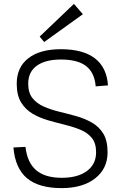

<svg xmlns="http://www.w3.org/2000/svg" viewBox="-20 -960 624 987"><path d="M297 7Q179 7 118.5 -44Q58 -95 49 -202L111 -205Q120 -124 166 -85Q212 -46 297 -46Q380 -46 427 -81Q474 -116 474 -177Q474 -224 452 -251Q430 -278 393.5 -293Q357 -308 314 -318.5Q271 -329 227.5 -341.5Q184 -354 147.5 -375.5Q111 -397 88.5 -433.5Q66 -470 66 -530Q66 -614 125.5 -660.5Q185 -707 293 -707Q407 -707 468 -660Q529 -613 535 -521L472 -516Q466 -587 422.5 -620.5Q379 -654 293 -654Q213 -654 169 -622Q125 -590 125 -530Q125 -483 147 -455.5Q169 -428 205.5 -412Q242 -396 285.5 -385.5Q329 -375 372 -363Q415 -351 452 -330Q489 -309 511 -273Q533 -237 533 -177Q533 -93 469 -43Q405 7 297 7ZM406 -887 207 -744 184 -772 360 -940Z"/></svg>

Font: Pathway Extreme 8pt Thin 12pt
Style: Regular
Weight: 100
Version: Version 1.001;gftools[0.9.26]